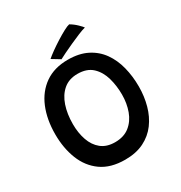

<svg xmlns="http://www.w3.org/2000/svg" viewBox="-198 -977 1073 1141"><g transform="rotate(-30 338.5 -406.0)"><path d="M330.5 25.5Q231.5 25.5 168.2 -19.5Q105 -64.5 74.8 -141.2Q44.5 -218 44.5 -313Q44.5 -414.5 77 -492.8Q109.5 -571 173.2 -615.5Q237 -660 330.5 -660Q407.5 -660 462 -632.2Q516.5 -604.5 550.8 -556.2Q585 -508 601 -445Q617 -382 617 -311.5Q617 -244 600.2 -183.2Q583.5 -122.5 548.8 -75.5Q514 -28.5 459.8 -1.5Q405.5 25.5 330.5 25.5ZM330 -94.5Q391 -94.5 430 -125.8Q469 -157 487.8 -208.5Q506.5 -260 506.5 -320Q506.5 -380.5 491 -435Q475.5 -489.5 438.8 -524Q402 -558.5 338 -558.5Q279.5 -558.5 241.2 -526Q203 -493.5 184.2 -438Q165.5 -382.5 165.5 -313Q165.5 -252.5 182.8 -202.8Q200 -153 236.2 -123.8Q272.5 -94.5 330 -94.5ZM443 -838Q468 -823.5 489.2 -802.8Q510.5 -782 514.5 -775Q496 -770.5 465.5 -758Q435 -745.5 401.5 -730.2Q368 -715 340.2 -701.5Q312.5 -688 300 -681L244 -715Q260 -729 287.5 -748.8Q315 -768.5 346 -788Q377 -807.5 403.2 -821.5Q429.5 -835.5 443 -838Z"/></g></svg>

Font: Grandstander Medium
Style: Regular
Weight: 500
Designer: Tyler Finck
Foundry: Etcetera Type Co
Version: Version 1.200; ttfautohint (v1.8.3)